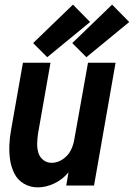

<svg xmlns="http://www.w3.org/2000/svg" viewBox="-20 -801 578 829"><path d="M184 -554 123 -615 295 -781 369 -706ZM353 -554 292 -615 464 -781 538 -706ZM143 8Q110 8 83 -8Q56 -24 42 -52Q28 -80 23.5 -111.5Q19 -143 20.5 -176Q22 -209 28 -241L79 -530H198L144 -223Q141 -202 140.5 -181.5Q140 -161 145.5 -142Q151 -123 166.5 -110.5Q182 -98 203 -98Q228 -98 250.5 -113Q273 -128 285 -151Q297 -174 301 -200L360 -530H479L386 0H266L276 -58L275 -56Q250 -26 214.5 -9Q179 8 143 8Z"/></svg>

Font: Iosevka SS08
Style: Bold Italic
Weight: 700
Italic angle: -10°
Monospace: yes
Designer: Belleve Invis
Foundry: Belleve Invis
Version: 2.1.0; ttfautohint (v1.8.2)